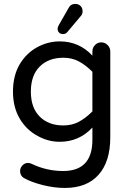

<svg xmlns="http://www.w3.org/2000/svg" viewBox="-20 -719 656 975"><path d="M272.5 -573.2Q272.5 -581.1 279.3 -592.8L329.1 -679.7Q338.9 -699.2 362.3 -699.2Q377.9 -699.2 388.7 -689Q399.4 -678.7 399.4 -662.1Q399.4 -646.5 389.6 -636.7L322.3 -556.6Q313.5 -545.9 299.8 -545.9Q288.1 -545.9 280.3 -553.2Q272.5 -560.5 272.5 -573.2ZM100.6 184.6Q82 172.9 82 149.4Q82 133.8 93.8 121.1Q105.5 108.4 122.1 108.4Q129.9 108.4 139.6 112.3Q215.8 149.4 300.8 149.4Q449.2 149.4 449.2 -8.8V-71.3Q381.8 1 283.2 1Q224.6 1 171.9 -28.3Q114.3 -58.6 80.1 -116.7Q45.9 -174.8 45.9 -253.9Q45.9 -335.9 81.1 -394.5Q115.2 -450.2 169.4 -479.5Q223.6 -508.8 283.2 -508.8Q381.8 -508.8 449.2 -436.5V-458Q449.2 -476.6 462.4 -490.2Q475.6 -503.9 494.1 -503.9Q512.7 -503.9 526.4 -490.2Q540 -476.6 540 -458V-21.5Q540 101.6 480.5 168.5Q420.9 235.4 309.6 235.4Q254.9 235.4 196.8 220.7Q138.7 206.1 100.6 184.6ZM449.2 -153.3V-354.5Q414.1 -389.6 379.4 -407.7Q344.7 -425.8 301.8 -425.8Q226.6 -425.8 181.6 -380.9Q136.7 -335.9 136.7 -253.9Q136.7 -171.9 181.6 -127Q226.6 -82 301.8 -82Q344.7 -82 379.4 -100.1Q414.1 -118.2 449.2 -153.3Z"/></svg>

Font: jf-openhuninn-1.0
Style: Regular
Weight: 400
Designer: [Kosugi Maru]
      Designed by Motoya company      

      [Varela Round]
      Joe Prince(Latin component); Avraham Co
Foundry: justfont CO.,LTD.
Version: 1.0